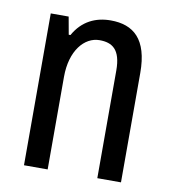

<svg xmlns="http://www.w3.org/2000/svg" viewBox="-66 -597 589 655"><g transform="rotate(10 228.0 -269.0)"><path d="M266 -538C214 -538 168 -517 139 -465H133L122 -526H60V0H142V-321C142 -412 188 -465 240 -465C284 -465 314 -446 314 -373V0H396V-379C396 -496 345 -538 266 -538Z"/></g></svg>

Font: Archivo Narrow
Style: Regular
Weight: 400
Designer: Hector Gatti
Foundry: Omnibus-Type
Version: Version 1.003;PS 001.003;hotconv 1.0.70;makeotf.lib2.5.58329